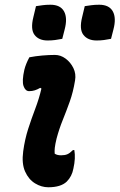

<svg xmlns="http://www.w3.org/2000/svg" viewBox="-20 -780 505 811"><path d="M104 -538Q130 -543 158.5 -545.5Q187 -548 212 -548Q236 -548 257 -532.5Q278 -517 290 -492.5Q302 -468 297 -440Q289 -391 274.5 -350.5Q260 -310 245 -273Q230 -236 219 -195Q213 -170 211.5 -156Q210 -142 211 -131Q221 -124 238 -124Q254 -124 264.5 -128.5Q275 -133 288 -146H294Q300 -112 290 -68Q284 -35 262 -13Q237 11 184 11Q155 11 128 -5.5Q101 -22 86 -55.5Q71 -89 78 -141Q85 -192 99 -235.5Q113 -279 129 -321Q145 -363 155 -406L150 -409Q138 -402 127 -398.5Q116 -395 103 -395Q87 -395 79.5 -416.5Q72 -438 83 -486Q89 -510 104 -538ZM132 -754Q146 -756 160 -758Q174 -760 193 -760Q235 -760 250.5 -732Q266 -704 253 -655L243 -616Q228 -613 213 -611Q198 -609 181 -609Q144 -609 126 -632.5Q108 -656 121 -708ZM338 -754Q352 -756 366 -758Q380 -760 399 -760Q441 -760 456.5 -732Q472 -704 459 -655L449 -616Q434 -613 419.5 -611Q405 -609 388 -609Q351 -609 332.5 -632.5Q314 -656 327 -708Z"/></svg>

Font: Recursive Sn Csl St
Style: Bold Italic
Weight: 700
Italic angle: -15°
Version: Version 1.079;hotconv 1.0.112;makeotfexe 2.5.65598; ttfautoh